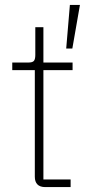

<svg xmlns="http://www.w3.org/2000/svg" viewBox="-20 -763 360 783"><path d="M268 0H165Q143 0 132.5 -11Q122 -22 122 -42V-477H30V-508H96Q113 -508 118.5 -515Q124 -522 124 -539V-652H157V-508H276V-477H157V-31H268ZM306 -743 275 -565H250L265 -743Z"/></svg>

Font: IBM Plex Sans ExtraLight
Style: Regular
Weight: 250
Designer: Mike Abbink, Paul van der Laan, Pieter van Rosmalen
Foundry: Bold Monday
Version: Version 3.201